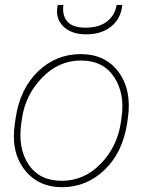

<svg xmlns="http://www.w3.org/2000/svg" viewBox="-20 -761 587 791"><path d="M394.5 -85.9Q462.4 -155.8 477.5 -253.9L480.5 -274.4Q495.6 -375 450.2 -443.4Q405.3 -511.7 313.5 -511.7Q221.7 -511.7 153.3 -440.9Q85 -370.1 70.8 -274.4L67.9 -253.9Q52.7 -150.9 97.7 -83.5Q142.6 -16.1 234.4 -16.1Q326.2 -16.1 394.5 -85.9ZM506.8 -274.4 503.9 -253.9Q485.4 -132.8 411.1 -61.5Q336.9 9.8 236.3 10.3Q134.8 9.8 79.1 -64.5Q23.4 -138.7 41.5 -253.9L44.4 -274.4Q62.5 -395.5 136.7 -466.8Q210.9 -538.1 312.5 -538.1Q414.1 -538.1 468.8 -463.9Q523.4 -389.6 506.8 -274.4ZM335 -619.6Q273.4 -619.6 240.2 -652.8Q207 -686 217.3 -737.8L218.8 -740.7H241.2Q235.4 -697.3 257.8 -671.9Q280.3 -646.5 335 -647Q389.6 -647.5 422.4 -673.8Q454.6 -700.2 460.4 -740.7H482.4L483.4 -737.8Q477.5 -683.6 437.5 -651.4Q396.5 -619.1 335 -619.6Z"/></svg>

Font: Roboto-ThinItalic
Style: Italic
Weight: 250
Italic angle: -12°
Designer: Google
Version: Version 1.100141; 2013; ttfautohint (v0.94.14-c901) -l 8 -r 